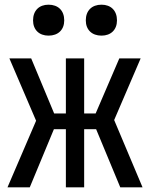

<svg xmlns="http://www.w3.org/2000/svg" viewBox="-20 -799 640 819"><path d="M413 -647C453 -647 479 -672 479 -712C479 -754 453 -779 413 -779C372 -779 346 -754 346 -712C346 -672 372 -647 413 -647ZM187 -647C228 -647 254 -672 254 -712C254 -754 228 -779 187 -779C147 -779 121 -754 121 -712C121 -672 147 -647 187 -647ZM12 0H107L210 -248H261V0H339V-248H390L493 0H588L467 -287L580 -550H489L388 -315H339V-550H261V-315H211L113 -550H20L134 -284Z"/></svg>

Font: JetBrains Mono Medium
Style: Regular
Weight: 436
Monospace: yes
Designer: Philipp Nurullin, Konstantin Bulenkov
Foundry: JetBrains
Version: Version 2.305